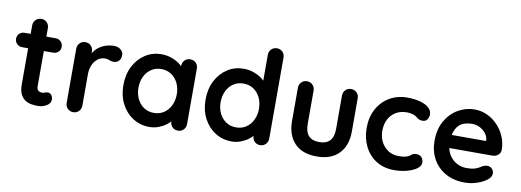

<svg xmlns="http://www.w3.org/2000/svg" viewBox="-59 -1087 3919 1445"><g transform="rotate(10 1900.0 -365.0)"><path d="M71 -525H308Q332 -525 348 -509Q364 -493 364 -469Q364 -446 348 -430.5Q332 -415 308 -415H71Q47 -415 31 -431Q15 -447 15 -471Q15 -494 31 -509.5Q47 -525 71 -525ZM178 -650Q204 -650 220.5 -632.5Q237 -615 237 -589V-144Q237 -130 242.5 -121Q248 -112 257.5 -108Q267 -104 278 -104Q290 -104 300 -108.5Q310 -113 323 -113Q337 -113 348.5 -100Q360 -87 360 -64Q360 -36 329.5 -18Q299 0 264 0Q243 0 217.5 -3.5Q192 -7 169.5 -20.5Q147 -34 132 -62Q117 -90 117 -139V-589Q117 -615 134.5 -632.5Q152 -650 178 -650Z M534 0Q508 0 491 -17.5Q474 -35 474 -61V-474Q474 -500 491 -517.5Q508 -535 534 -535Q560 -535 577 -517.5Q594 -500 594 -474V-380L587 -447Q598 -471 615.5 -489.5Q633 -508 655 -520.5Q677 -533 702 -539Q727 -545 752 -545Q782 -545 802.5 -528Q823 -511 823 -488Q823 -455 806 -440.5Q789 -426 769 -426Q750 -426 734.5 -433Q719 -440 699 -440Q681 -440 662.5 -431.5Q644 -423 628.5 -405Q613 -387 603.5 -360.5Q594 -334 594 -298V-61Q594 -35 577 -17.5Q560 0 534 0Z M1334 -545Q1360 -545 1377 -528Q1394 -511 1394 -484V-61Q1394 -35 1377 -17.5Q1360 0 1334 0Q1308 0 1291 -17.5Q1274 -35 1274 -61V-110L1296 -101Q1296 -88 1282 -69.5Q1268 -51 1244 -33Q1220 -15 1187.5 -2.5Q1155 10 1117 10Q1048 10 992 -25.5Q936 -61 903.5 -123.5Q871 -186 871 -267Q871 -349 903.5 -411.5Q936 -474 991 -509.5Q1046 -545 1113 -545Q1156 -545 1192 -532Q1228 -519 1254.5 -499Q1281 -479 1295.5 -458.5Q1310 -438 1310 -424L1274 -411V-484Q1274 -510 1291 -527.5Q1308 -545 1334 -545ZM1132 -100Q1176 -100 1209 -122Q1242 -144 1260.5 -182Q1279 -220 1279 -267Q1279 -315 1260.5 -353Q1242 -391 1209 -413Q1176 -435 1132 -435Q1089 -435 1056 -413Q1023 -391 1004.5 -353Q986 -315 986 -267Q986 -220 1004.5 -182Q1023 -144 1056 -122Q1089 -100 1132 -100Z M1962 -740Q1988 -740 2005 -723Q2022 -706 2022 -679V-61Q2022 -35 2005 -17.5Q1988 0 1962 0Q1936 0 1919 -17.5Q1902 -35 1902 -61V-110L1924 -101Q1924 -88 1910 -69.5Q1896 -51 1872 -33Q1848 -15 1815.5 -2.5Q1783 10 1745 10Q1676 10 1620 -25.5Q1564 -61 1531.5 -123.5Q1499 -186 1499 -267Q1499 -349 1531.5 -411.5Q1564 -474 1619 -509.5Q1674 -545 1741 -545Q1784 -545 1820 -532Q1856 -519 1882.5 -499Q1909 -479 1923.5 -458.5Q1938 -438 1938 -424L1902 -411V-679Q1902 -705 1919 -722.5Q1936 -740 1962 -740ZM1760 -100Q1804 -100 1837 -122Q1870 -144 1888.5 -182Q1907 -220 1907 -267Q1907 -315 1888.5 -353Q1870 -391 1837 -413Q1804 -435 1760 -435Q1717 -435 1684 -413Q1651 -391 1632.5 -353Q1614 -315 1614 -267Q1614 -220 1632.5 -182Q1651 -144 1684 -122Q1717 -100 1760 -100Z M2565 -535Q2591 -535 2608 -517.5Q2625 -500 2625 -474V-220Q2625 -114 2566 -52Q2507 10 2396 10Q2285 10 2226.5 -52Q2168 -114 2168 -220V-474Q2168 -500 2185 -517.5Q2202 -535 2228 -535Q2254 -535 2271 -517.5Q2288 -500 2288 -474V-220Q2288 -159 2315 -129.5Q2342 -100 2396 -100Q2451 -100 2478 -129.5Q2505 -159 2505 -220V-474Q2505 -500 2522 -517.5Q2539 -535 2565 -535Z M2993 -545Q3050 -545 3092.5 -533Q3135 -521 3158.5 -499.5Q3182 -478 3182 -448Q3182 -428 3170 -410.5Q3158 -393 3135 -393Q3119 -393 3108.5 -397.5Q3098 -402 3090 -409Q3082 -416 3071 -422Q3061 -428 3040.5 -431.5Q3020 -435 3010 -435Q2959 -435 2923.5 -413Q2888 -391 2869 -353.5Q2850 -316 2850 -267Q2850 -219 2869.5 -181.5Q2889 -144 2923.5 -122Q2958 -100 3003 -100Q3028 -100 3046 -103Q3064 -106 3076 -112Q3090 -120 3101 -129Q3112 -138 3134 -138Q3160 -138 3174 -121.5Q3188 -105 3188 -81Q3188 -56 3160 -35.5Q3132 -15 3086.5 -2.5Q3041 10 2988 10Q2909 10 2851 -26.5Q2793 -63 2761.5 -126Q2730 -189 2730 -267Q2730 -349 2763.5 -411.5Q2797 -474 2856.5 -509.5Q2916 -545 2993 -545Z M3527 10Q3442 10 3379.5 -25.5Q3317 -61 3283.5 -122Q3250 -183 3250 -260Q3250 -350 3286.5 -413.5Q3323 -477 3382 -511Q3441 -545 3507 -545Q3558 -545 3603.5 -524Q3649 -503 3684 -466.5Q3719 -430 3739.5 -382Q3760 -334 3760 -280Q3759 -256 3741 -241Q3723 -226 3699 -226H3317L3287 -326H3654L3632 -306V-333Q3630 -362 3611.5 -385Q3593 -408 3565.5 -421.5Q3538 -435 3507 -435Q3477 -435 3451 -427Q3425 -419 3406 -400Q3387 -381 3376 -349Q3365 -317 3365 -268Q3365 -214 3387.5 -176.5Q3410 -139 3445.5 -119.5Q3481 -100 3521 -100Q3558 -100 3580 -106Q3602 -112 3615.5 -120.5Q3629 -129 3640 -135Q3658 -144 3674 -144Q3696 -144 3710.5 -129Q3725 -114 3725 -94Q3725 -67 3697 -45Q3671 -23 3624 -6.5Q3577 10 3527 10Z"/></g></svg>

Font: zvoove
Style: Bold
Weight: 700
Designer: Vernon Adams (Nunito) & Andrew Paglinawan (Quicksand)
Foundry: zvoove
Version: Version 3.006